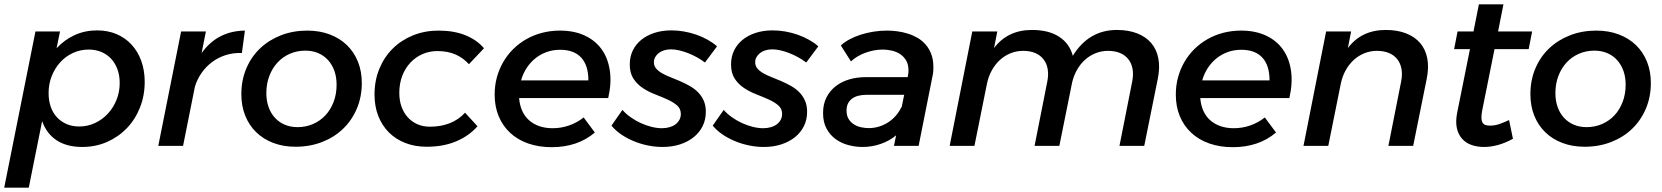

<svg xmlns="http://www.w3.org/2000/svg" viewBox="-24 -677 7714 891"><path d="M426.5 -536Q476 -536 516.8 -518.8Q557.5 -501.5 586.5 -470Q615.5 -438.5 631.5 -394.5Q647.5 -350.5 647.5 -297Q647.5 -233 625.5 -177.8Q603.5 -122.5 564.5 -82Q525.5 -41.5 472.5 -18.2Q419.5 5 357.5 5Q286.5 5 239.5 -25.5Q192.5 -56 171.5 -115L109.5 194H-4.5L140.5 -531H254.5L238.5 -453Q274.5 -492 322.2 -514Q370 -536 426.5 -536ZM387.5 -447Q348.5 -447 314.5 -431.2Q280.5 -415.5 255.5 -388Q230.5 -360.5 216 -323.8Q201.5 -287 201.5 -245Q201.5 -210 211.5 -181.5Q221.5 -153 240.2 -132.8Q259 -112.5 285.2 -101.2Q311.5 -90 343.5 -90Q382.5 -90 416.8 -106Q451 -122 476.5 -149.5Q502 -177 516.8 -213.8Q531.5 -250.5 531.5 -292Q531.5 -327 521 -355.5Q510.5 -384 491.8 -404.2Q473 -424.5 446.5 -435.8Q420 -447 387.5 -447Z M931.5 -531 911.5 -430.5Q948.5 -482.5 999.2 -508.5Q1050 -534.5 1112.5 -535L1098.5 -431Q1059 -432.5 1024 -421.5Q989 -410.5 960.8 -389.5Q932.5 -368.5 911.8 -339Q891 -309.5 880.5 -275L825.5 0H710.5L816.5 -531Z M1402 -535Q1459.5 -535 1506.2 -517.2Q1553 -499.5 1586 -467.5Q1619 -435.5 1637 -390.8Q1655 -346 1655 -292Q1655 -227 1631.8 -172.5Q1608.5 -118 1567.5 -78.8Q1526.5 -39.5 1470.2 -17.8Q1414 4 1348 4Q1290.5 4 1244 -13.8Q1197.5 -31.5 1164.5 -63.8Q1131.5 -96 1113.8 -140.8Q1096 -185.5 1096 -240Q1096 -305 1119 -359.2Q1142 -413.5 1183 -452.5Q1224 -491.5 1280 -513.2Q1336 -535 1402 -535ZM1393 -442Q1354.5 -442 1321.2 -427.5Q1288 -413 1263.8 -386.8Q1239.5 -360.5 1225.8 -324.2Q1212 -288 1212 -245Q1212 -210 1222.2 -180.8Q1232.5 -151.5 1251.5 -130.8Q1270.5 -110 1297.2 -98.5Q1324 -87 1357 -87Q1395.5 -87 1428.8 -101.5Q1462 -116 1486.2 -142Q1510.5 -168 1524.2 -204.2Q1538 -240.5 1538 -284Q1538 -319 1527.8 -348Q1517.5 -377 1498.5 -398Q1479.5 -419 1452.8 -430.5Q1426 -442 1393 -442Z M1956 4Q1901.5 4 1856.8 -13.5Q1812 -31 1780.2 -63Q1748.5 -95 1731.2 -139.5Q1714 -184 1714 -238Q1714 -303.5 1736.5 -358Q1759 -412.5 1798.8 -451.8Q1838.5 -491 1893 -513Q1947.5 -535 2011 -535Q2082.5 -535 2135.8 -513.5Q2189 -492 2222 -453L2152 -379Q2127 -407.5 2090.8 -423.8Q2054.5 -440 2006 -440Q1968.5 -440 1936.2 -425.8Q1904 -411.5 1880 -385.8Q1856 -360 1842.5 -324.5Q1829 -289 1829 -246Q1829 -211 1839.2 -182.2Q1849.5 -153.5 1868.2 -132.8Q1887 -112 1913 -100.5Q1939 -89 1971 -89Q2021.5 -89 2063 -105.2Q2104.5 -121.5 2134 -154L2192 -91Q2151.5 -45.5 2092.2 -20.8Q2033 4 1956 4Z M2536.5 6Q2476 6 2427 -11.2Q2378 -28.5 2343.5 -60.5Q2309 -92.5 2290.2 -137.5Q2271.5 -182.5 2271.5 -238Q2271.5 -280.5 2282 -318.8Q2292.5 -357 2311.8 -390Q2331 -423 2358.2 -449.8Q2385.5 -476.5 2419 -495.5Q2452.5 -514.5 2492 -524.8Q2531.5 -535 2574.5 -535Q2640 -535 2689.2 -512.2Q2738.5 -489.5 2768 -448.2Q2797.5 -407 2806 -349.5Q2814.5 -292 2798.5 -222H2385Q2387.5 -189.5 2399 -163.5Q2410.5 -137.5 2430.5 -119.5Q2450.5 -101.5 2478.2 -91.8Q2506 -82 2540.5 -82Q2580.5 -82 2617.5 -95Q2654.5 -108 2684.5 -132L2736.5 -62Q2696.5 -28 2646.2 -11Q2596 6 2536.5 6ZM2575.5 -446Q2542.5 -446 2513.5 -435.8Q2484.5 -425.5 2461 -406.8Q2437.5 -388 2420.2 -361.8Q2403 -335.5 2394 -304H2706.5Q2706.5 -373.5 2673 -409.8Q2639.5 -446 2575.5 -446Z M3050.5 5Q3016 5 2981.2 -2.2Q2946.5 -9.5 2915 -22.8Q2883.5 -36 2857.2 -54.2Q2831 -72.5 2813.5 -94L2864.5 -167Q2880 -149 2901.8 -133.5Q2923.5 -118 2948.2 -106.5Q2973 -95 2998.8 -88.5Q3024.5 -82 3047.5 -82Q3067 -82 3083.2 -86.8Q3099.5 -91.5 3111 -100.2Q3122.5 -109 3129 -121.2Q3135.5 -133.5 3135.5 -148Q3135.5 -172.5 3118 -187.8Q3100.5 -203 3074 -215Q3047.5 -227 3017 -238.8Q2986.5 -250.5 2960 -267.8Q2933.5 -285 2916 -311.2Q2898.5 -337.5 2898.5 -378Q2898.5 -413.5 2912.5 -442.5Q2926.5 -471.5 2952 -492.2Q2977.5 -513 3013 -524.5Q3048.5 -536 3091.5 -536Q3121 -536 3150.8 -530.8Q3180.5 -525.5 3208.2 -515.8Q3236 -506 3260.5 -492.2Q3285 -478.5 3303.5 -462L3247.5 -387Q3229.5 -400.5 3209 -411.8Q3188.5 -423 3167.8 -431Q3147 -439 3127 -443.5Q3107 -448 3089.5 -448Q3072.5 -448 3058 -443.5Q3043.5 -439 3033 -430.8Q3022.5 -422.5 3016.5 -411.8Q3010.5 -401 3010.5 -388Q3010.5 -371.5 3020.8 -359.2Q3031 -347 3048 -337.2Q3065 -327.5 3086.8 -319Q3108.5 -310.5 3131 -300.8Q3153.5 -291 3175.2 -279Q3197 -267 3214 -250.2Q3231 -233.5 3241.2 -211Q3251.5 -188.5 3251.5 -158Q3251.5 -122 3236.8 -92Q3222 -62 3195.2 -40.5Q3168.5 -19 3131.8 -7Q3095 5 3050.5 5Z M3520.5 5Q3486 5 3451.2 -2.2Q3416.5 -9.5 3385 -22.8Q3353.5 -36 3327.2 -54.2Q3301 -72.5 3283.5 -94L3334.5 -167Q3350 -149 3371.8 -133.5Q3393.5 -118 3418.2 -106.5Q3443 -95 3468.8 -88.5Q3494.5 -82 3517.5 -82Q3537 -82 3553.2 -86.8Q3569.5 -91.5 3581 -100.2Q3592.5 -109 3599 -121.2Q3605.5 -133.5 3605.5 -148Q3605.5 -172.5 3588 -187.8Q3570.5 -203 3544 -215Q3517.5 -227 3487 -238.8Q3456.5 -250.5 3430 -267.8Q3403.5 -285 3386 -311.2Q3368.5 -337.5 3368.5 -378Q3368.5 -413.5 3382.5 -442.5Q3396.5 -471.5 3422 -492.2Q3447.5 -513 3483 -524.5Q3518.5 -536 3561.5 -536Q3591 -536 3620.8 -530.8Q3650.5 -525.5 3678.2 -515.8Q3706 -506 3730.5 -492.2Q3755 -478.5 3773.5 -462L3717.5 -387Q3699.5 -400.5 3679 -411.8Q3658.5 -423 3637.8 -431Q3617 -439 3597 -443.5Q3577 -448 3559.5 -448Q3542.5 -448 3528 -443.5Q3513.5 -439 3503 -430.8Q3492.5 -422.5 3486.5 -411.8Q3480.5 -401 3480.5 -388Q3480.5 -371.5 3490.8 -359.2Q3501 -347 3518 -337.2Q3535 -327.5 3556.8 -319Q3578.5 -310.5 3601 -300.8Q3623.5 -291 3645.2 -279Q3667 -267 3684 -250.2Q3701 -233.5 3711.2 -211Q3721.5 -188.5 3721.5 -158Q3721.5 -122 3706.8 -92Q3692 -62 3665.2 -40.5Q3638.5 -19 3601.8 -7Q3565 5 3520.5 5Z M4124.5 0 4134.5 -49Q4105 -24 4064.2 -9.5Q4023.5 5 3978.5 5Q3946.5 5 3913.8 -3.5Q3881 -12 3854.8 -30.8Q3828.5 -49.5 3812 -79.5Q3795.5 -109.5 3795.5 -152.5Q3795.5 -194.5 3811.8 -225.8Q3828 -257 3855.2 -277.8Q3882.5 -298.5 3918 -308.8Q3953.5 -319 3992.5 -319H4188L4189 -323Q4192 -336.5 4192 -350Q4192 -378 4181 -396.5Q4170 -415 4152.8 -426.2Q4135.5 -437.5 4114 -442.2Q4092.5 -447 4072 -447Q4052 -447 4031.2 -443Q4010.5 -439 3991 -431.8Q3971.5 -424.5 3954.8 -414.5Q3938 -404.5 3925 -392L3878 -466Q3894.5 -481.5 3918.2 -494.2Q3942 -507 3970 -516Q3998 -525 4029 -530Q4060 -535 4091.5 -535Q4115 -535 4140 -531.8Q4165 -528.5 4189 -521Q4213 -513.5 4234.5 -501Q4256 -488.5 4272.2 -469.5Q4288.5 -450.5 4298 -425Q4307.5 -399.5 4307.5 -365.5Q4307.5 -356.5 4306.8 -345.8Q4306 -335 4303.5 -324L4239 0ZM4008 -82.5Q4032 -82.5 4055 -89.5Q4078 -96.5 4098 -109.5Q4118 -122.5 4133.8 -140.8Q4149.5 -159 4159.5 -181V-176L4172 -237H3997.5Q3978.5 -237 3961.8 -233.2Q3945 -229.5 3932.2 -220.8Q3919.5 -212 3912 -198.2Q3904.5 -184.5 3904.5 -164Q3904.5 -139.5 3914.8 -123.8Q3925 -108 3940.5 -98.8Q3956 -89.5 3974.2 -86Q3992.5 -82.5 4008 -82.5Z M5159 -538Q5213 -538 5253.5 -522Q5294 -506 5318.8 -476.8Q5343.5 -447.5 5351.5 -405.8Q5359.5 -364 5349 -312L5286 0H5171L5230 -298Q5236.5 -330.5 5231.8 -357Q5227 -383.5 5212.2 -402.2Q5197.5 -421 5173.8 -431Q5150 -441 5118 -441Q5088 -441 5061.2 -430.5Q5034.5 -420 5012.8 -401Q4991 -382 4975.2 -355Q4959.5 -328 4951.5 -295L4892 0H4777L4836 -298Q4842.5 -330.5 4837.8 -357Q4833 -383.5 4818.2 -402.2Q4803.5 -421 4779.8 -431Q4756 -441 4724 -441Q4693.5 -441 4666 -430Q4638.5 -419 4616.5 -399Q4594.5 -379 4578.8 -350.8Q4563 -322.5 4556 -288L4498 0H4383L4488 -531H4604L4589 -454Q4652 -538 4765 -538Q4842.5 -538 4891 -506.5Q4939.5 -475 4954.5 -418Q5028.5 -538 5159 -538Z M5697.5 6Q5637 6 5588 -11.2Q5539 -28.5 5504.5 -60.5Q5470 -92.5 5451.2 -137.5Q5432.5 -182.5 5432.5 -238Q5432.5 -280.5 5443 -318.8Q5453.5 -357 5472.8 -390Q5492 -423 5519.2 -449.8Q5546.5 -476.5 5580 -495.5Q5613.5 -514.5 5653 -524.8Q5692.5 -535 5735.5 -535Q5801 -535 5850.2 -512.2Q5899.5 -489.5 5929 -448.2Q5958.5 -407 5967 -349.5Q5975.5 -292 5959.5 -222H5546Q5548.5 -189.5 5560 -163.5Q5571.5 -137.5 5591.5 -119.5Q5611.5 -101.5 5639.2 -91.8Q5667 -82 5701.5 -82Q5741.5 -82 5778.5 -95Q5815.5 -108 5845.5 -132L5897.5 -62Q5857.5 -28 5807.2 -11Q5757 6 5697.5 6ZM5736.5 -446Q5703.5 -446 5674.5 -435.8Q5645.5 -425.5 5622 -406.8Q5598.5 -388 5581.2 -361.8Q5564 -335.5 5555 -304H5867.5Q5867.5 -373.5 5834 -409.8Q5800.5 -446 5736.5 -446Z M6407 -538Q6461 -538 6501.5 -522Q6542 -506 6566.8 -476.8Q6591.5 -447.5 6599.5 -405.8Q6607.5 -364 6597 -312L6534 0H6419L6478 -298Q6484.5 -330.5 6479.8 -357Q6475 -383.5 6460.2 -402.2Q6445.5 -421 6421.8 -431Q6398 -441 6366 -441Q6335.5 -441 6308 -430Q6280.5 -419 6258.5 -399Q6236.5 -379 6220.8 -350.8Q6205 -322.5 6198 -288L6140 0H6025L6130 -531H6246L6231 -454Q6294 -538 6407 -538Z M6953 -657 6928 -531H7086L7070 -449H6911.5L6854 -163Q6850 -141.5 6850.8 -128Q6851.5 -114.5 6856.5 -107Q6861.5 -99.5 6870.2 -96.8Q6879 -94 6891 -94Q6912 -94 6933 -101Q6954 -108 6979 -120L6997 -33Q6961.5 -13.5 6927.8 -4.2Q6894 5 6863 5Q6831.5 5 6805 -4.2Q6778.5 -13.5 6761 -33Q6743.5 -52.5 6736.8 -82.2Q6730 -112 6738 -153L6797.5 -449H6724L6740 -531H6814L6839 -657Z M7384 -535Q7441.5 -535 7488.2 -517.2Q7535 -499.5 7568 -467.5Q7601 -435.5 7619 -390.8Q7637 -346 7637 -292Q7637 -227 7613.8 -172.5Q7590.5 -118 7549.5 -78.8Q7508.5 -39.5 7452.2 -17.8Q7396 4 7330 4Q7272.5 4 7226 -13.8Q7179.5 -31.5 7146.5 -63.8Q7113.5 -96 7095.8 -140.8Q7078 -185.5 7078 -240Q7078 -305 7101 -359.2Q7124 -413.5 7165 -452.5Q7206 -491.5 7262 -513.2Q7318 -535 7384 -535ZM7375 -442Q7336.5 -442 7303.2 -427.5Q7270 -413 7245.8 -386.8Q7221.5 -360.5 7207.8 -324.2Q7194 -288 7194 -245Q7194 -210 7204.2 -180.8Q7214.5 -151.5 7233.5 -130.8Q7252.5 -110 7279.2 -98.5Q7306 -87 7339 -87Q7377.5 -87 7410.8 -101.5Q7444 -116 7468.2 -142Q7492.5 -168 7506.2 -204.2Q7520 -240.5 7520 -284Q7520 -319 7509.8 -348Q7499.5 -377 7480.5 -398Q7461.5 -419 7434.8 -430.5Q7408 -442 7375 -442Z"/></svg>

Font: Argentum Sans
Style: Italic
Weight: 400
Italic angle: -11.3099°
Designer: Julieta Ulanovsky, Owen Earl, Rasmus Andersson, Cristiano Sobral
Foundry: The Argentum Sans Project Authors
Version: Version 3.131; ttfautohint (v1.8.4.7-5d5b-dirty)